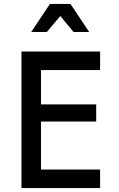

<svg xmlns="http://www.w3.org/2000/svg" viewBox="-20 -964 612 984"><path d="M220 -800H140L236 -944H341L437 -800H357L289 -882ZM190 -605V-429H473V-341H190V-95H493V0H90V-700H493V-605Z"/></svg>

Font: Simpel Medium
Style: Regular
Weight: 500
Designer: Janko Jovanovic
Version: Version 1.048;PS 001.048;hotconv 1.0.88;makeotf.lib2.5.64775